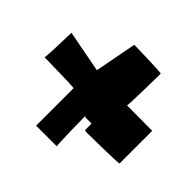

<svg xmlns="http://www.w3.org/2000/svg" viewBox="-159 -936 972 972"><g transform="rotate(45 326.5 -450.5)"><path d="M367 -130C363 -130 360 -345 360 -345C360 -340 363 -336 367 -336H410V-293C410 -289 415 -286 420 -286C425 -286 653 -289 653 -293V-527L472 -528C476 -528 479 -757 479 -762C479 -767 285 -771 281 -771L238 -546L13 -589C13 -589 9 -405 4 -405C4 -405 219 -402 219 -398V-130Z"/></g></svg>

Font: PlasticEraser
Style: Regular
Weight: 400
Foundry: Cannot Into Space Fonts
Version: Version 0.43